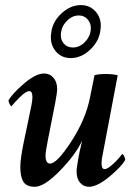

<svg xmlns="http://www.w3.org/2000/svg" viewBox="-20 -716 540 743"><path d="M215.8 -587.9Q212.9 -564.5 226.1 -548.3Q239.3 -532.2 261.7 -532.2Q287.1 -532.2 307.6 -552.2Q328.1 -572.3 331.1 -599.6Q334 -623 320.3 -639.6Q306.6 -656.2 285.2 -656.2Q259.8 -656.2 239.3 -635.7Q218.8 -615.2 215.8 -587.9ZM177.7 -585Q181.6 -629.9 216.8 -663.1Q252 -696.3 293 -696.3Q329.1 -696.3 351.6 -669.4Q374 -642.6 369.1 -603.5Q365.2 -558.6 330.1 -524.9Q294.9 -491.2 253.9 -491.2Q216.8 -491.2 194.8 -518.6Q172.9 -545.9 177.7 -585ZM283.2 -103.5Q286.1 -122.1 297.9 -171.9Q272.5 -117.2 211.9 -55.2Q151.4 6.8 114.3 6.8Q83 6.8 70.8 -12.2Q58.6 -31.2 58.6 -70.3Q58.6 -104.5 75.2 -181.6Q75.2 -182.6 87.4 -239.7Q99.6 -296.9 101.6 -308.6Q105.5 -328.1 105.5 -339.8Q105.5 -363.3 93.8 -363.3Q80.1 -363.3 57.1 -340.3Q34.2 -317.4 24.4 -304.7Q21.5 -304.7 17.1 -313.5Q12.7 -322.3 12.7 -327.1Q26.4 -352.5 72.3 -392.1Q118.2 -431.6 150.4 -431.6Q172.9 -431.6 187 -415Q201.2 -398.4 201.2 -371.1Q201.2 -358.4 193.4 -316.4L166 -177.7Q156.2 -128.9 156.2 -114.3Q156.2 -83 173.8 -83Q200.2 -83 255.9 -168.5Q311.5 -253.9 328.1 -337.9Q330.1 -348.6 336.9 -381.3Q343.8 -414.1 345.7 -424.8Q362.3 -429.7 387.7 -429.7Q416 -429.7 435.5 -424.8L377 -116.2Q373 -100.6 373 -84Q373 -61.5 384.8 -61.5Q394.5 -61.5 411.6 -76.2Q428.7 -90.8 438.5 -102.5Q448.2 -114.3 453.1 -120.1Q456.1 -120.1 460.4 -111.3Q464.8 -102.5 464.8 -97.7Q451.2 -72.3 403.8 -32.7Q356.4 6.8 324.2 6.8Q303.7 6.8 290 -8.8Q276.4 -24.4 276.4 -52.7Q276.4 -66.4 283.2 -103.5Z"/></svg>

Font: Crimson
Style: SemiboldItalic
Weight: 600
Italic angle: -11°
Version: Version 0.8 ; ttfautohint (v1.00) -l 8 -r 50 -G 200 -x 14 -D